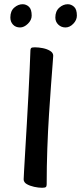

<svg xmlns="http://www.w3.org/2000/svg" viewBox="-20 -876 384 909"><path d="M179 13Q162 13 141.5 8.5Q121 4 106.5 -4.5Q92 -13 92 -27Q92 -31 94 -67.5Q96 -104 99.5 -162.5Q103 -221 107 -289.5Q111 -358 114.5 -425.5Q118 -493 120.5 -549Q123 -605 124 -637Q124 -645 127.5 -648.5Q131 -652 145 -652Q163 -652 183 -648Q203 -644 217.5 -635Q232 -626 232 -612Q232 -608 229 -570.5Q226 -533 221.5 -472Q217 -411 212 -334Q207 -257 204 -172Q201 -87 201 -3Q201 6 197 9.5Q193 13 179 13ZM75 -746Q54 -746 41.5 -759.5Q29 -773 29 -793Q29 -824 47.5 -840Q66 -856 87 -856Q104 -856 117 -844Q130 -832 130 -802Q130 -781 112 -763.5Q94 -746 75 -746ZM290 -746Q270 -746 256 -759.5Q242 -773 242 -793Q242 -823 260.5 -839.5Q279 -856 301 -856Q317 -856 330.5 -844Q344 -832 344 -802Q344 -781 327 -763.5Q310 -746 290 -746Z"/></svg>

Font: BriemHand
Style: Regular
Weight: 400
Designer: Gunnlaugur SE Briem, Eben Sorkin
Foundry: Sorkin Type
Version: Version 1.001; ttfautohint (v1.8.4.7-5d5b)